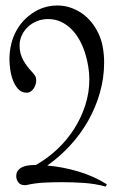

<svg xmlns="http://www.w3.org/2000/svg" viewBox="-20 -669 431 704"><path d="M367.7 15.1Q328.1 4.4 287.4 1.7Q246.6 -1 206.5 -1Q174.3 -1 140.9 0.7Q107.4 2.4 75.7 9.8H68.8Q55.2 9.8 47.4 -0.2Q39.6 -10.3 39.6 -22.9Q39.6 -36.1 46.1 -44.2Q52.7 -52.2 62.5 -56.6Q72.3 -61 84.2 -62.5Q96.2 -64 106.4 -64H111.3Q153.3 -87.4 189.2 -121.1Q225.1 -154.8 251.5 -195.8Q277.8 -236.8 292.7 -283.2Q307.6 -329.6 307.6 -377.9Q307.6 -399.9 303.7 -424.8Q299.8 -449.7 292 -474.4Q284.2 -499 272 -521.5Q259.8 -543.9 242.7 -561.3Q225.6 -578.6 204.1 -588.9Q182.6 -599.1 155.8 -599.1Q135.3 -599.1 116.5 -591.8Q97.7 -584.5 83.3 -571.3Q68.8 -558.1 60.3 -540.3Q51.8 -522.5 51.8 -502Q51.8 -486.3 55.4 -472.9Q59.1 -459.5 65.7 -447.5Q72.3 -435.5 80.8 -424.6Q89.4 -413.6 99.6 -402.8Q105.5 -396 109.1 -389.9Q112.8 -383.8 112.8 -374Q112.8 -366.7 110.4 -358.9Q107.9 -351.1 103.5 -344.5Q99.1 -337.9 92.5 -333.5Q85.9 -329.1 77.6 -329.1Q58.6 -329.1 46.4 -342.8Q34.2 -356.4 27.1 -375.7Q20 -395 17.3 -416Q14.6 -437 14.6 -451.2Q14.6 -480 21 -506.8Q27.3 -533.7 40.5 -557.4Q53.7 -581.1 73.5 -600.3Q93.3 -619.6 119.6 -632.8Q135.3 -640.6 153.1 -644.8Q170.9 -648.9 189.5 -648.9Q214.8 -648.9 237.5 -641.4Q260.3 -633.8 279.8 -620.4Q299.3 -606.9 314.7 -588.1Q330.1 -569.3 340.8 -546.9Q352.5 -522 357.2 -494.6Q361.8 -467.3 361.8 -439.9Q361.8 -383.3 346.4 -329.3Q331.1 -275.4 303.5 -226.6Q275.9 -177.7 237.5 -136Q199.2 -94.2 153.3 -62Q181.6 -59.6 210.9 -54Q240.2 -48.3 268.6 -39.8Q296.9 -31.2 323 -19.5Q349.1 -7.8 371.6 6.8Z"/></svg>

Font: Montez
Style: Regular
Weight: 400
Designer: Astigmatic (AOETI)
Foundry: Astigmatic (AOETI)
Version: Version 1.000